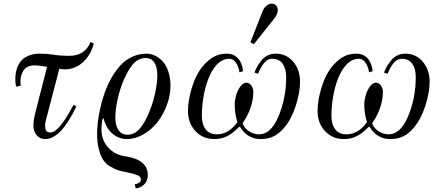

<svg xmlns="http://www.w3.org/2000/svg" viewBox="-20 -750 2410 1052"><path d="M198 -456Q238 -456 276 -450Q312 -444 358 -444Q446 -444 476 -520L494 -511Q478 -450 435.5 -410Q393 -370 334 -370Q323 -370 305 -373L234 -101Q227 -76 227 -62Q227 -54 228 -48Q229 -42 231.5 -36Q234 -30 241 -27Q248 -24 257 -24Q303 -24 383 -176L398 -167Q386 -142 376 -123Q366 -104 348 -77Q330 -50 313 -32Q296 -14 273.5 -1Q251 12 229 12Q198 12 180.5 -9.5Q163 -31 163 -62Q163 -94 178 -150L238 -384Q188 -392 171 -392Q148 -392 132 -384Q116 -376 107.5 -362Q99 -348 95.5 -333Q92 -318 92 -302Q92 -291 94 -281L69 -275Q64 -290 64 -312Q64 -334 67 -353Q70 -372 79.5 -391.5Q89 -411 103.5 -424.5Q118 -438 142 -447Q166 -456 198 -456Z M612 -104Q612 -63 629 -37.5Q646 -12 678 -12Q700 -12 718 -22Q736 -32 750.5 -51Q765 -70 774.5 -87.5Q784 -105 795 -130Q816 -178 829 -235.5Q842 -293 842 -340Q842 -381 826 -406.5Q810 -432 778 -432Q756 -432 737.5 -422Q719 -412 704.5 -393.5Q690 -375 680 -356.5Q670 -338 659 -314Q638 -266 625 -208.5Q612 -151 612 -104ZM512 -18Q512 -46 516 -81Q520 -116 529.5 -158Q539 -200 553.5 -241.5Q568 -283 590 -322Q612 -361 638.5 -390.5Q665 -420 702.5 -438Q740 -456 782 -456Q806 -456 829.5 -445Q853 -434 872 -413Q891 -392 902.5 -357.5Q914 -323 914 -280Q914 -228 894.5 -175Q875 -122 843 -81Q811 -40 766 -14Q721 12 674 12Q632 12 597 -17Q562 -46 547 -102L543 -101Q536 -74 536 -40Q536 18 572.5 58Q609 98 664 106Q790 124 790 210Q790 240 770.5 260Q751 280 724 282L718 260Q732 258 742 251.5Q752 245 752 234Q752 218 735 210.5Q718 203 680 195Q648 189 627 182.5Q606 176 582 161Q558 146 544 124Q530 102 521 66Q512 30 512 -18Z M1010 -142Q1010 -202 1033 -275Q1056 -348 1097 -394Q1126 -426 1155.5 -441Q1185 -456 1222 -456Q1260 -456 1283.5 -431Q1307 -406 1312 -360L1292 -354Q1288 -384 1273 -406Q1258 -428 1236 -428Q1176 -428 1134 -346Q1111 -300 1098.5 -238.5Q1086 -177 1086 -116Q1086 -68 1107 -41Q1128 -14 1168 -14Q1233 -14 1281 -81Q1266 -124 1266 -178Q1266 -200 1273.5 -227Q1281 -254 1296.5 -275.5Q1312 -297 1330 -297Q1346 -297 1357 -281.5Q1368 -266 1368 -248Q1368 -203 1352 -157.5Q1336 -112 1309 -75Q1318 -48 1344 -31Q1370 -14 1400 -14Q1463 -14 1504 -108Q1548 -210 1548 -328Q1548 -373 1529 -400.5Q1510 -428 1470 -428Q1446 -428 1427 -405Q1408 -382 1394 -346L1374 -352Q1382 -374 1392 -390Q1402 -406 1415.5 -422Q1429 -438 1448 -447Q1467 -456 1490 -456Q1549 -456 1586.5 -412Q1624 -368 1624 -302Q1624 -243 1600 -169Q1576 -95 1537 -50Q1510 -18 1479.5 -3Q1449 12 1408 12Q1336 12 1295 -55H1290Q1260 -23 1227.5 -5.5Q1195 12 1154 12Q1092 12 1051 -31.5Q1010 -75 1010 -142ZM1352 -518 1419 -689Q1427 -708 1440.5 -719Q1454 -730 1467 -730Q1486 -730 1494 -719.5Q1502 -709 1502 -695Q1502 -670 1477 -641L1371 -508Z M1720 -142Q1720 -202 1743 -275Q1766 -348 1807 -394Q1836 -426 1865.5 -441Q1895 -456 1932 -456Q1970 -456 1993.5 -431Q2017 -406 2022 -360L2002 -354Q1998 -384 1983 -406Q1968 -428 1946 -428Q1886 -428 1844 -346Q1821 -300 1808.5 -238.5Q1796 -177 1796 -116Q1796 -68 1817 -41Q1838 -14 1878 -14Q1943 -14 1991 -81Q1976 -124 1976 -178Q1976 -200 1983.5 -227Q1991 -254 2006.5 -275.5Q2022 -297 2040 -297Q2056 -297 2067 -281.5Q2078 -266 2078 -248Q2078 -203 2062 -157.5Q2046 -112 2019 -75Q2028 -48 2054 -31Q2080 -14 2110 -14Q2173 -14 2214 -108Q2258 -210 2258 -328Q2258 -373 2239 -400.5Q2220 -428 2180 -428Q2156 -428 2137 -405Q2118 -382 2104 -346L2084 -352Q2092 -374 2102 -390Q2112 -406 2125.5 -422Q2139 -438 2158 -447Q2177 -456 2200 -456Q2259 -456 2296.5 -412Q2334 -368 2334 -302Q2334 -243 2310 -169Q2286 -95 2247 -50Q2220 -18 2189.5 -3Q2159 12 2118 12Q2046 12 2005 -55H2000Q1970 -23 1937.5 -5.5Q1905 12 1864 12Q1802 12 1761 -31.5Q1720 -75 1720 -142Z"/></svg>

Font: Old Standard TT
Style: Italic
Weight: 400
Italic angle: -15.2°
Designer: Alexey Kryukov <alexios@thessalonica.org.ru>
Version: Version 2.2